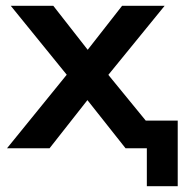

<svg xmlns="http://www.w3.org/2000/svg" viewBox="-20 -509 630 659"><path d="M484 130V0H444V-95H590V130ZM4 0 233 -282V-223L17 -489H163L303 -310H259L399 -489H545L329 -224V-280L558 0H411L259 -192H301L150 0Z"/></svg>

Font: NunitoSans3
Style: Bold
Weight: 700
Designer: Vernon Adams
Foundry: Vernon Adams
Version: Version 3.101;gftools[0.9.27]